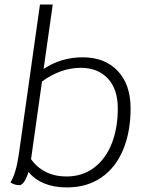

<svg xmlns="http://www.w3.org/2000/svg" viewBox="-20 -811 650 841"><path d="M552 -336Q552 -234 519.5 -155.5Q487 -77 424 -33.5Q361 10 272 10Q217 10 174 -7.5Q131 -25 105 -58Q97 -32 86.5 -16Q76 0 65 0Q43 0 26 -12Q50 -51 62 -132L155 -791H211L171 -509Q248 -560 342 -560Q439 -560 495.5 -500.5Q552 -441 552 -336ZM496 -336Q496 -421 452 -467.5Q408 -514 334 -514Q246 -514 164 -454L116 -114Q142 -77 181.5 -57.5Q221 -38 271 -38Q341 -38 392 -76.5Q443 -115 469.5 -182.5Q496 -250 496 -336Z"/></svg>

Font: Krub Light
Style: Italic
Weight: 300
Italic angle: -8°
Designer: Ekaluck Peanpanawate
Foundry: Cadson Demak Co.,Ltd.
Version: Version 1.000; ttfautohint (v1.6)